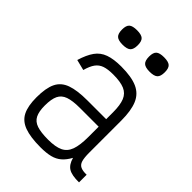

<svg xmlns="http://www.w3.org/2000/svg" viewBox="-242 -955 1085 1085"><g transform="rotate(45 300.0 -413.0)"><path d="M284 14Q203 14 155.5 -3.5Q108 -21 88 -61Q68 -101 68 -170Q68 -244 88 -285.5Q108 -327 155.5 -344Q203 -361 284 -361H434V-416Q434 -474 420.5 -507Q407 -540 374.5 -554Q342 -568 284 -568Q241 -568 215 -559Q189 -550 173 -528Q157 -506 146 -466L82 -482Q99 -538 122.5 -571Q146 -604 185 -618Q224 -632 284 -632Q366 -632 413 -611Q460 -590 480 -542.5Q500 -495 500 -416V-160Q500 -119 506.5 -97.5Q513 -76 530.5 -68Q548 -60 578 -61V0Q522 1 495 -15Q468 -31 456 -74Q438 -41 415.5 -21.5Q393 -2 361.5 6Q330 14 284 14ZM284 -47Q342 -47 374.5 -62.5Q407 -78 420.5 -115.5Q434 -153 434 -219V-301H284Q226 -301 193.5 -289.5Q161 -278 147.5 -250Q134 -222 134 -170Q134 -123 147.5 -96Q161 -69 193.5 -58Q226 -47 284 -47ZM418 -724Q383 -724 369 -737Q355 -750 355 -783Q355 -815 369 -827.5Q383 -840 418 -840Q453 -840 467 -827.5Q481 -815 481 -783Q481 -750 467 -737Q453 -724 418 -724ZM202 -724Q167 -724 153 -737Q139 -750 139 -783Q139 -815 153 -827.5Q167 -840 202 -840Q237 -840 251 -827.5Q265 -815 265 -783Q265 -750 251 -737Q237 -724 202 -724Z"/></g></svg>

Font: Victor Mono Light
Style: Regular
Weight: 300
Monospace: yes
Designer: Rune Bjørnerås
Version: Version 1.561;gftools[0.9.30]